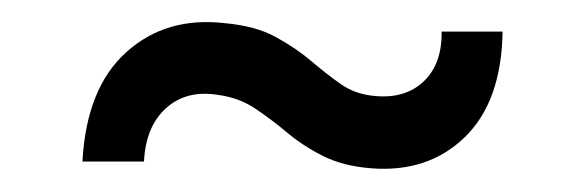

<svg xmlns="http://www.w3.org/2000/svg" viewBox="-20 -476 518 170"><path d="M308.5 -327Q283.5 -329 265.8 -338Q248 -347 234 -358.8Q220 -370.5 205.8 -380Q191.5 -389.5 173 -392Q145 -396.5 127 -380.2Q109 -364 107.5 -333H53Q56.5 -398 91.8 -429.8Q127 -461.5 179 -455.5Q206.5 -453 224.2 -443.2Q242 -433.5 255.5 -422Q269 -410.5 281.8 -401.5Q294.5 -392.5 312 -391Q339 -388.5 355.2 -404Q371.5 -419.5 371 -448H425Q424 -386 391.5 -354.5Q359 -323 308.5 -327Z"/></svg>

Font: Big Shoulders Stencil Text Thin
Style: Regular
Weight: 400
Version: Version 2.001